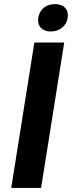

<svg xmlns="http://www.w3.org/2000/svg" viewBox="-20 -919 352 939"><path d="M35 0H181L294 -711H148ZM167 -832C161 -792 186 -765 228 -765C271 -765 305 -791 311 -832C317 -873 292 -899 249 -899C206 -899 174 -874 167 -832Z"/></svg>

Font: Asimov Pro
Style: BdObl
Weight: 700
Designer: Google
Version: Version 2.000980; 2014